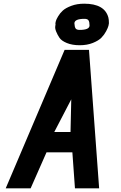

<svg xmlns="http://www.w3.org/2000/svg" viewBox="-20 -1020 658 1040"><path d="M412 -775Q371 -775 342 -787Q313 -799 302 -815.5Q291 -832 284 -849.5Q277 -867 279.5 -879Q282 -891 280 -894Q281 -898 282.5 -905.5Q284 -913 294.5 -931Q305 -949 320.5 -963Q336 -977 366.5 -988.5Q397 -1000 436 -1000Q547 -1000 567 -925Q570 -914 570 -894Q570 -891 567.5 -880.5Q565 -870 555 -851Q545 -832 529.5 -816Q514 -800 483 -787.5Q452 -775 412 -775ZM411 -858Q465 -858 465 -882Q465 -901 459.5 -909.5Q454 -918 438 -918Q384 -918 383 -894Q384 -874 389.5 -866Q395 -858 411 -858ZM11 0 330 -750H462L517 0H386L372 -195H232L146 0ZM274 -305H362L366 -482Z"/></svg>

Font: Hermit
Style: Bold Italic
Weight: 700
Italic angle: -10°
Designer: Pablo Caro
Version: Version 2.000;PS 002.000;hotconv 1.0.88;makeotf.lib2.5.64775